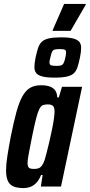

<svg xmlns="http://www.w3.org/2000/svg" viewBox="-20 -954 459 982"><path d="M101 8Q70 8 50 0Q30 -8 20.5 -28Q11 -48 11 -83Q11 -113 17.5 -155Q24 -197 35 -255Q50 -330 64 -381Q78 -432 95 -462Q112 -492 134.5 -505Q157 -518 190 -518Q218 -518 236 -511Q254 -504 263 -490.5Q272 -477 273 -456H281L297 -510H400L292 0H189L198 -59H190Q180 -33 165 -18Q150 -3 133.5 2.5Q117 8 101 8ZM155 -90Q168 -90 177.5 -93.5Q187 -97 194.5 -107Q202 -117 208 -135Q212 -148 218.5 -172.5Q225 -197 232 -227.5Q239 -258 245.5 -289Q252 -320 255.5 -345Q259 -370 259 -383Q259 -405 250.5 -412.5Q242 -420 224 -420Q209 -420 199 -416Q189 -412 181 -396Q173 -380 164.5 -347Q156 -314 144 -255Q133 -199 127 -167.5Q121 -136 121 -120Q121 -107 124.5 -100.5Q128 -94 135.5 -92Q143 -90 155 -90ZM259 -557Q218 -557 196 -563Q174 -569 165 -580.5Q156 -592 156 -610Q156 -620 157.5 -632.5Q159 -645 162 -660Q168 -688 174.5 -708Q181 -728 193.5 -740Q206 -752 229.5 -757.5Q253 -763 292 -763Q333 -763 355 -757Q377 -751 386 -739.5Q395 -728 395 -710Q395 -699 393.5 -686.5Q392 -674 389 -660Q383 -631 376.5 -611Q370 -591 358 -579.5Q346 -568 322.5 -562.5Q299 -557 259 -557ZM268 -617Q284 -617 292 -619.5Q300 -622 304.5 -630Q309 -638 313 -654Q315 -662 316.5 -671Q318 -680 318 -686Q318 -696 311.5 -699.5Q305 -703 284 -703Q268 -703 259.5 -700.5Q251 -698 247 -690.5Q243 -683 239 -666Q237 -658 235 -649Q233 -640 233 -634Q233 -624 240.5 -620.5Q248 -617 268 -617ZM249 -796 250 -801 308 -934H419L418 -929L341 -796Z"/></svg>

Font: Saira ExtraCondensed
Style: Bold Italic
Weight: 700
Width: 2
Italic angle: -12°
Designer: Hector Gatti with collaboration of the Omnibus-Type team
Foundry: Omnibus-Type
Version: Version 1.101